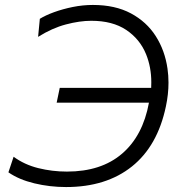

<svg xmlns="http://www.w3.org/2000/svg" viewBox="-20 -746 726 776"><path d="M247 10Q181 10 118.8 -5Q56.5 -20 14 -49.5L35 -112.5Q78.5 -80.5 134.8 -66.5Q191 -52.5 250.5 -52.5Q389 -52.5 473.2 -124.8Q557.5 -197 582 -331H209L221.5 -391H591Q591.5 -402.5 591.5 -413.5Q591.5 -474.5 570.5 -526.5Q545.5 -588 490.2 -625Q435 -662 349 -662Q302 -662 246.2 -647.2Q190.5 -632.5 134 -597L141 -670Q163.5 -684 198.5 -696.8Q233.5 -709.5 274.2 -717.8Q315 -726 355.5 -726Q445.5 -726 509 -692Q572.5 -658 609.5 -600Q646.5 -542 657 -468.5Q661 -441 661 -412Q661 -365 650.5 -316Q617 -156 513 -73Q409 10 247 10Z"/></svg>

Font: Heraclito Light
Style: Italic
Weight: 300
Italic angle: -12°
Designer: Kostas Bartsokas (font) & Cristiano Sobral (main changes)
Foundry: Kostas Bartsokas (font) & Cristiano Sobral (main changes)
Version: Version 1.00;July 8, 2020;FontCreator 13.0.0.2655 64-bit